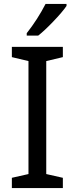

<svg xmlns="http://www.w3.org/2000/svg" viewBox="-20 -951 379 971"><path d="M297.9 0H40V-51.8L124 -70.8V-642.1L40 -662.1V-713.9H297.9V-662.1L213.9 -642.1V-70.8L297.9 -51.8ZM316.4 -931.2V-920.9Q294.9 -889.6 249.5 -842.3Q204.1 -794.9 173.3 -771H115.2V-783.2Q169.9 -852.5 210.4 -931.2Z"/></svg>

Font: NotoSans
Style: Regular
Weight: 400
Designer: Monotype Design team
Foundry: Monotype Imaging Inc.
Version: Version 1.04